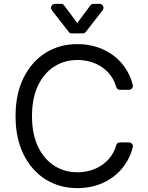

<svg xmlns="http://www.w3.org/2000/svg" viewBox="-20 -966 767 996"><path d="M216.3 -35.5Q144.2 -80.6 102.3 -164.8Q60.7 -248.6 60.7 -363.6Q60.7 -479 102.3 -562.5Q144.2 -646.7 216.3 -691.8Q289.1 -737.2 381.7 -737.2Q437.1 -737.2 485.4 -721.2Q533.4 -705.3 572.8 -674.7Q611.9 -644.2 638.1 -600.1Q657.7 -567.8 668.7 -525.9Q669.4 -522.4 669.4 -520.6Q669.4 -512.1 663.4 -506Q657.3 -500 648.8 -500H602.6Q595.5 -500 590 -504.1Q584.5 -508.2 582.7 -514.9Q574.6 -544 559.3 -566.8Q539.4 -595.9 512.4 -615.4Q485.4 -634.6 451.3 -644.9Q419 -654.8 381.7 -654.8Q315.3 -654.8 262.4 -621.4Q209.2 -588.1 177.6 -523.1Q146 -457.7 146 -363.6Q146 -269.5 177.6 -204.2Q209.2 -139.2 262.4 -105.8Q315.3 -72.4 381.7 -72.4Q419 -72.4 451.3 -82.4Q484.7 -92.3 512.4 -112.2Q540.1 -132.1 559.3 -160.9Q574.9 -183.9 582.7 -212.4Q584.5 -219.1 590 -223.2Q595.5 -227.3 602.6 -227.3H648.4Q657.3 -227.3 663.4 -221.2Q669.4 -215.2 669.4 -206.7Q669.4 -204.9 668.7 -201.3Q657.7 -160.2 638.1 -127.5Q611.9 -83.1 572.8 -52.9Q534.1 -22 485.4 -6Q437.1 9.9 381.7 9.9Q289.1 9.9 216.3 -35.5ZM296.5 -946H265.6Q256.7 -946 250.7 -939.8Q244.7 -933.6 244.7 -925.4Q244.7 -918.3 249.3 -912.6L336.3 -800.8Q342.3 -792.6 352.6 -792.6H409.1Q419.4 -792.6 425.4 -800.8L512.4 -912.6Q517 -918.3 517 -925.4Q517 -933.6 511 -939.8Q505 -946 496.1 -946H465.2Q454.9 -946 448.5 -937.5L380.7 -846.6L313.2 -937.5Q306.8 -946 296.5 -946Z"/></svg>

Font: DeltaSans
Style: Regular
Weight: 400
Designer: Rasmus Andersson
Foundry: rsms
Version: Version 3.012